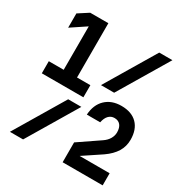

<svg xmlns="http://www.w3.org/2000/svg" viewBox="-184 -936 1018 1072"><g transform="rotate(30 325.0 -400.0)"><path d="M618 -800 427 -480H342L533 -800ZM308 -320 117 0H32L223 -320ZM23 -372V-450H119V-776L155 -754L23 -666V-758L88 -800H205V-450H291V-372ZM372 -128 507 -220Q529 -235 540.5 -255Q552 -275 552 -296Q552 -326 538.5 -342.5Q525 -359 500 -359Q478 -359 463 -343.5Q448 -328 442 -298H356Q360 -363 398.5 -400Q437 -437 500 -437Q566 -437 602 -400.5Q638 -364 638 -298Q638 -255 616.5 -220Q595 -185 552 -155L396 -51L387 -78H630V0H372Z"/></g></svg>

Font: Martian Mono SemiCondensed
Style: Regular
Weight: 400
Width: 4
Designer: Roman Shamin
Foundry: Evil Martians
Version: Version 1.000